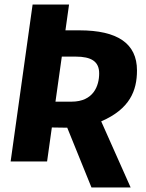

<svg xmlns="http://www.w3.org/2000/svg" viewBox="-20 -713 647 848"><path d="M585 -402C585 -521 499 -579 331 -579H269L285 -693H124L27 0H188L209 -150L277 -149L384 115H557L427 -177C554 -232 585 -313 585 -402ZM253 -463H314C384 -463 418 -441 418 -389C418 -334 393 -264 296 -264H225Z"/></svg>

Font: Fira Sans
Style: Bold Italic
Weight: 700
Italic angle: -8°
Designer: bBox Type GmbH & Carrois Corporate GbR & Edenspiekermann AG
Foundry: bBox Type GmbH & Carrois Corporate GbR & Edenspiekermann AG
Version: Version 4.301;PS 004.301;hotconv 1.0.88;makeotf.lib2.5.64775